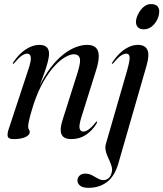

<svg xmlns="http://www.w3.org/2000/svg" viewBox="-20 -658 783 920"><path d="M42 -352.5Q41 -353 41.2 -354.8Q41.5 -356.5 43 -358.5Q69.5 -399 102.8 -421Q136 -443 169 -443Q191.5 -443 203.2 -432.5Q215 -422 215 -400Q215 -384 208.5 -359.8Q202 -335.5 193 -310.2Q184 -285 176.2 -264.2Q168.5 -243.5 166.5 -233L164 -234.5Q191 -292.5 221.5 -332.5Q252 -372.5 283 -396.8Q314 -421 343.2 -432Q372.5 -443 397 -443Q427.5 -443 440.8 -428Q454 -413 453.2 -386.2Q452.5 -359.5 441 -323L372 -103Q357 -56.5 361.5 -42Q366 -27.5 378.5 -27.5Q389.5 -27.5 403.2 -36.5Q417 -45.5 437.5 -70.5Q440 -74 441.2 -75Q442.5 -76 444 -75.5Q445.5 -75 445.2 -72.8Q445 -70.5 443 -66.5Q421.5 -31.5 391.2 -11.5Q361 8.5 321.5 8.5Q297 8.5 284.5 -1.5Q272 -11.5 271 -31.5Q270 -51.5 279.5 -82L352 -311Q368 -362 362 -380Q356 -398 333 -398Q317.5 -398 293.8 -385Q270 -372 243 -343.5Q216 -315 189.2 -269Q162.5 -223 140.5 -157Q130.5 -126 125 -105.2Q119.5 -84.5 117.2 -71.8Q115 -59 115 -51Q115 -42.5 118.8 -37.5Q122.5 -32.5 122.5 -24.5Q122.5 -11 101.8 -1.2Q81 8.5 46 8.5Q22 8.5 17.8 -2.2Q13.5 -13 20.5 -36L114.5 -321Q130.5 -368 127.5 -384.5Q124.5 -401 110 -401Q99.5 -401 85.5 -392Q71.5 -383 48.5 -356Q47 -354 45.5 -353Q44 -352 42 -352.5ZM682.5 -344.5 547 125.5Q529.5 186 492.8 214Q456 242 404 242Q377 242 364 231.8Q351 221.5 351 206Q351 193.5 361 183.8Q371 174 388 174Q406.5 174 421 181.8Q435.5 189.5 448.8 197.2Q462 205 476 205Q490 205 501 195.2Q512 185.5 516 165Q518.5 152.5 515 140Q511.5 127.5 505.5 114.2Q499.5 101 493.8 87.5Q488 74 485.8 60Q483.5 46 487.5 31L589 -320Q602.5 -368 601 -384.5Q599.5 -401 585 -401Q574.5 -401 560.2 -392Q546 -383 523.5 -356Q521.5 -354 520 -353Q518.5 -352 517 -352.5Q515.5 -353 516 -354.8Q516.5 -356.5 518 -358.5Q535.5 -385.5 555.8 -404.2Q576 -423 597.5 -433Q619 -443 641 -443Q674 -443 685.8 -420Q697.5 -397 682.5 -344.5ZM669 -517.5Q650.5 -517.5 641 -527.2Q631.5 -537 631.5 -552.5Q631.5 -569 641.2 -589.2Q651 -609.5 667.2 -624Q683.5 -638.5 703 -638.5Q724.5 -638.5 733.8 -628.8Q743 -619 743 -604Q743 -584.5 733.5 -564.5Q724 -544.5 707.2 -531Q690.5 -517.5 669 -517.5Z"/></svg>

Font: Fraunces 120pt
Style: Italic
Weight: 400
Italic angle: -16°
Version: Version 1.000;[b76b70a41]